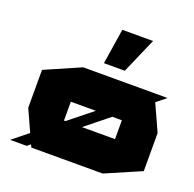

<svg xmlns="http://www.w3.org/2000/svg" viewBox="-138 -941 1094 1082"><g transform="rotate(20 409.5 -399.5)"><path d="M35 0V-2L688 -525H785V-524L132 0ZM281 -319V-525H708L801 -320V-319ZM160 0 67 -205V-206H587V0ZM67 -206V-432L280 -525H281V-206ZM587 0V-319H801V-92L588 0ZM382 -587 415 -799H599V-798L507 -587Z"/></g></svg>

Font: Foldit ExtraBold
Style: Regular
Weight: 800
Version: Version 1.003